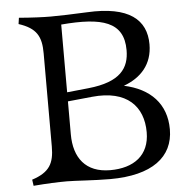

<svg xmlns="http://www.w3.org/2000/svg" viewBox="-53 -804 844 864"><g transform="rotate(-5 368.5 -372.5)"><path d="M410 7C600 7 697 -68 697 -193C697 -308 626 -381 508 -406C587 -435 639 -492 639 -582C639 -693 562 -760 372 -750C315 -747 239 -745 207 -745C175 -745 125 -747 64 -752L60 -724C140 -698 161 -659 161 -583V-162C161 -86 140 -47 60 -21L64 7C125 2 175 0 215 0C254 0 336 7 410 7ZM414 -33C303 -33 251 -103 251 -209V-358L361 -369C520 -385 592 -305 592 -189C592 -84 520 -33 414 -33ZM348 -409 251 -399V-705C437 -721 534 -693 534 -565C534 -484 494 -424 348 -409Z"/></g></svg>

Font: Basteleur Moonlight
Style: Regular
Weight: 300
Designer: Keussel
Foundry: Keussel Studio
Version: Version 1.300;Glyphs 3.2 (3192)